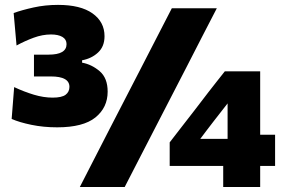

<svg xmlns="http://www.w3.org/2000/svg" viewBox="-20 -746 1138 766"><path d="M208 -238Q153.5 -238 105.2 -248Q57 -258 26.5 -271.5L36.5 -398.5Q76 -380 115 -368.2Q154 -356.5 190 -356.5Q226.5 -356.5 241.8 -368Q257 -379.5 257 -399.5Q257 -441 183 -441H115.5V-528H174Q245.5 -528 245.5 -570Q245.5 -589 228.8 -598.8Q212 -608.5 183.5 -608.5Q149.5 -608.5 114.2 -595.5Q79 -582.5 46 -564.5L34.5 -694Q67.5 -706 113.8 -716.2Q160 -726.5 211.5 -726.5Q301.5 -726.5 349.2 -692.5Q397 -658.5 397 -601.5Q397 -560.5 371.2 -536.5Q345.5 -512.5 307.5 -505.5V-496Q346 -489 377.8 -461.8Q409.5 -434.5 409.5 -380.5Q409.5 -317 360.8 -277.5Q312 -238 208 -238ZM298.5 0Q326.5 -55 354 -108.2Q381.5 -161.5 416.5 -230L544 -477Q580 -547 608.2 -601.8Q636.5 -656.5 665.5 -713H845Q815.5 -656.5 787.5 -601.8Q759.5 -547 723.5 -477L596 -230Q560.5 -161.5 533.2 -108.2Q506 -55 477.5 0ZM870.5 0V-84H657V-178Q675.5 -202 704 -238.8Q732.5 -275.5 755 -304.5L812.5 -379.5Q828.5 -400 844.8 -420.8Q861 -441.5 877 -461.5H1018V-208.5H1077.5V-84H1018V0ZM833 -263Q819.5 -245.5 806 -227.8Q792.5 -210 779 -192H888V-333.5Z"/></svg>

Font: Commissioner ExtraBold
Style: Regular
Weight: 800
Designer: Kostas Bartsokas
Foundry: Kostas Bartsokas
Version: Version 1.000; ttfautohint (v1.8.3)